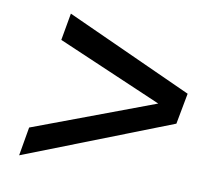

<svg xmlns="http://www.w3.org/2000/svg" viewBox="-62 -584 755 654"><g transform="rotate(10 315.0 -257.0)"><path d="M43 -3.9 60.1 -103 479 -259.8 116.2 -416 132.8 -509.8 571.8 -310.1 551.8 -203.1Z"/></g></svg>

Font: Archivo Medium
Style: Italic
Weight: 500
Italic angle: -10°
Designer: Hector Gatti
Foundry: Omnibus-Type
Version: Version 2.001